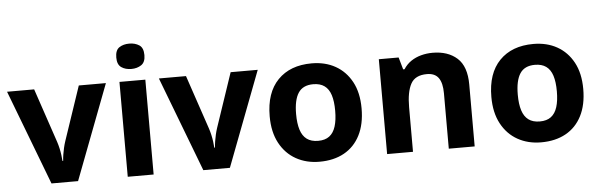

<svg xmlns="http://www.w3.org/2000/svg" viewBox="-49 -926 3436 1101"><g transform="rotate(-5 1669.0 -375.0)"><path d="M208 0 0 -546H156L261 -235Q267 -217 271.5 -197Q276 -177 278.5 -158Q281 -139 282 -123H286Q287 -140 290 -159Q293 -178 297.5 -197.5Q302 -217 308 -235L413 -546H569L361 0Z M796 -546V0H647V-546ZM722 -760Q755 -760 779 -744.5Q803 -729 803 -686.8Q803 -646 779 -630Q755 -614 722 -614Q687.7 -614 664.4 -630Q641 -646 641 -686.8Q641 -729 664.4 -744.5Q687.7 -760 722 -760Z M1082 0 874 -546H1030L1135 -235Q1141 -217 1145.5 -197Q1150 -177 1152.5 -158Q1155 -139 1156 -123H1160Q1161 -140 1164 -159Q1167 -178 1171.5 -197.5Q1176 -217 1182 -235L1287 -546H1443L1235 0Z M2017 -273.8Q2017 -183 1984.5 -119.5Q1952 -56 1892.3 -23Q1832.7 10 1750.6 10Q1675 10 1615.7 -23.1Q1556.4 -56.2 1522.2 -119.8Q1488 -183.4 1488 -274Q1488 -410 1559 -483Q1630 -556 1754 -556Q1831.4 -556 1890.2 -523Q1949 -490 1983 -427.3Q2017 -364.5 2017 -273.8ZM1640 -273.8Q1640 -220 1651.5 -183.5Q1663 -147 1688 -128.5Q1713 -110 1753 -110Q1793 -110 1817.5 -128.5Q1842 -147 1853.5 -183.5Q1865 -220 1865 -273.6Q1865 -328 1853.5 -364Q1842 -400 1817 -418Q1792.1 -436 1752.3 -436Q1693 -436 1666.5 -395.5Q1640 -355 1640 -273.8Z M2450 -556Q2538 -556 2591 -508.5Q2644 -461 2644 -356V0H2495V-319Q2495 -378 2474 -407.5Q2453 -437 2407 -437Q2339 -437 2314 -390.5Q2289 -344 2289 -257V0H2140V-546H2254L2274 -476H2282Q2300 -504 2326 -521.5Q2352 -539 2384 -547.5Q2416 -556 2450 -556Z M3293 -273.8Q3293 -183 3260.5 -119.5Q3228 -56 3168.3 -23Q3108.7 10 3026.6 10Q2951 10 2891.7 -23.1Q2832.4 -56.2 2798.2 -119.8Q2764 -183.4 2764 -274Q2764 -410 2835 -483Q2906 -556 3030 -556Q3107.4 -556 3166.2 -523Q3225 -490 3259 -427.3Q3293 -364.5 3293 -273.8ZM2916 -273.8Q2916 -220 2927.5 -183.5Q2939 -147 2964 -128.5Q2989 -110 3029 -110Q3069 -110 3093.5 -128.5Q3118 -147 3129.5 -183.5Q3141 -220 3141 -273.6Q3141 -328 3129.5 -364Q3118 -400 3093 -418Q3068.1 -436 3028.3 -436Q2969 -436 2942.5 -395.5Q2916 -355 2916 -273.8Z"/></g></svg>

Font: Noto Sans Cham
Style: Regular
Weight: 400
Designer: Monotype Design Team
Foundry: Monotype Imaging Inc.
Version: Version 2.002